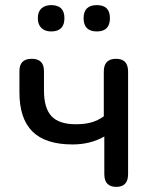

<svg xmlns="http://www.w3.org/2000/svg" viewBox="-20 -724 599 751"><path d="M435 7Q388 7 388 -43V-190Q333 -159 264 -159Q158 -159 107 -209.5Q56 -260 56 -363V-446Q56 -494 104 -494Q152 -494 152 -446V-370Q152 -301 181.5 -269.5Q211 -238 277 -238Q311 -238 336.5 -245Q362 -252 386 -269V-444Q386 -494 434 -494Q481 -494 481 -444V-43Q481 7 435 7ZM359 -601Q307 -601 307 -653Q307 -704 359 -704Q410 -704 410 -653Q410 -601 359 -601ZM180 -601Q156 -601 142 -614.5Q128 -628 128 -653Q128 -678 142 -691Q156 -704 180 -704Q232 -704 232 -653Q232 -601 180 -601Z"/></svg>

Font: Chiron GoRound TC
Style: Regular
Weight: 400
Designer: Ryoko NISHIZUKA 西塚涼子 (kana, bopomofo & ideographs); Paul D. Hunt (Latin, Greek & Cyrillic); Sandoll Communications 산돌커뮤니
Foundry: Adobe
Version: Version 1.000;hotconv 1.1.1;makeotfexe 2.6.0